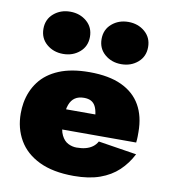

<svg xmlns="http://www.w3.org/2000/svg" viewBox="-83 -798 777 878"><g transform="rotate(10 306.0 -358.5)"><path d="M136 -190H573Q575 -206 575 -219.5Q575 -233 575 -239Q575 -312 545.5 -363.5Q516 -415 457 -442.5Q398 -470 308 -470Q224 -470 166.5 -446Q109 -422 76.5 -379Q44 -336 34 -279Q32 -267 31 -255Q30 -243 30 -230Q30 -161 61.5 -106.5Q93 -52 157 -21Q221 10 318 10Q388 10 438.5 -8Q489 -26 524 -59Q559 -92 582 -137L404 -165Q396 -150 382.5 -140Q369 -130 350.5 -125Q332 -120 308 -120Q288 -120 269 -129.5Q250 -139 238 -163Q226 -187 226 -230L228 -250Q228 -283 236.5 -305.5Q245 -328 261.5 -339Q278 -350 303 -350Q323 -350 336 -343Q349 -336 356.5 -321.5Q364 -307 367 -284H136ZM335 -629Q335 -585 366.5 -558Q398 -531 443 -531Q488 -531 519.5 -558Q551 -585 551 -629Q551 -673 519.5 -700Q488 -727 443 -727Q398 -727 366.5 -700Q335 -673 335 -629ZM65 -629Q65 -585 96.5 -558Q128 -531 173 -531Q218 -531 249.5 -558Q281 -585 281 -629Q281 -673 249.5 -700Q218 -727 173 -727Q128 -727 96.5 -700Q65 -673 65 -629Z"/></g></svg>

Font: Jost Black
Style: Regular
Weight: 900
Version: Version 3.710